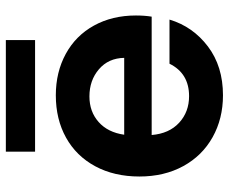

<svg xmlns="http://www.w3.org/2000/svg" viewBox="-83 -691 783 657"><g transform="rotate(-90 308.5 -362.5)"><path d="M500 -734V-634H118V-734ZM584 -289Q584 -259 580 -235H175Q180 -175 217 -141Q254 -107 308 -107Q386 -107 419 -174H570Q546 -94 478 -42.5Q410 9 311 9Q231 9 167.5 -26.5Q104 -62 68.5 -127Q33 -192 33 -277Q33 -363 68 -428Q103 -493 166 -528Q229 -563 311 -563Q390 -563 452.5 -529Q515 -495 549.5 -432.5Q584 -370 584 -289ZM439 -329Q438 -383 400 -415.5Q362 -448 307 -448Q255 -448 219.5 -416.5Q184 -385 176 -329Z"/></g></svg>

Font: Fz Poppins SemBd
Style: Regular
Weight: 600
Designer: Ninad Kale (Devanagari), Jonny Pinhorn (Latin)
Foundry: Indian Type Foundry
Version: Vit hóa bi Vntype.Com & FontZin.Com